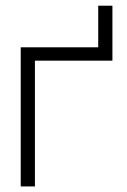

<svg xmlns="http://www.w3.org/2000/svg" viewBox="-20 -670 458 690"><path d="M333 -649.5H384V-452H105.5V0H54.5V-500H333Z"/></svg>

Font: Overused Grotesk Light
Style: Regular
Weight: 300
Version: Version 0.004